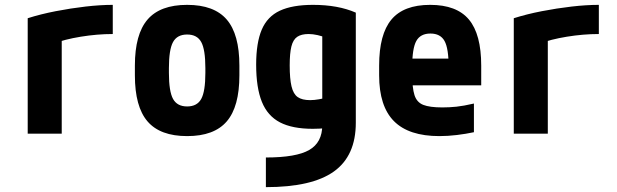

<svg xmlns="http://www.w3.org/2000/svg" viewBox="-20 -550 2540 790"><path d="M94 -475Q147.6 -492 209.4 -504Q271.2 -516 331.9 -523Q392.6 -530 444 -530V-410Q380 -410 312.5 -399Q245 -388 199 -370L234 -435V0H94Z M750 10Q639 10 587 -50.5Q535 -111 535 -240V-280Q535 -409 587 -469.5Q639 -530 750 -530Q861 -530 913 -469.5Q965 -409 965 -280V-240Q965 -111 913 -50.5Q861 10 750 10ZM750 -112Q791 -112 808 -143Q825 -174 825 -250V-270Q825 -346 808 -377Q791 -408 750 -408Q709 -408 692 -377Q675 -346 675 -270V-250Q675 -174 692 -143Q709 -112 750 -112Z M1074 98Q1199 98 1252.5 67Q1306 36 1306 -35V-462L1337 -390Q1307 -401 1287 -405.5Q1267 -410 1250 -410Q1220 -410 1203 -398.5Q1186 -387 1179 -359Q1172 -331 1172 -281Q1172 -226 1179.5 -194.5Q1187 -163 1205 -150.5Q1223 -138 1256 -138Q1273 -138 1292.5 -141.5Q1312 -145 1341 -152L1375 -30Q1350 -26 1323 -23Q1296 -20 1267 -20Q1183 -20 1132 -46.5Q1081 -73 1057.5 -131Q1034 -189 1034 -284Q1034 -374 1057 -428Q1080 -482 1131.5 -506Q1183 -530 1268 -530Q1371 -530 1444 -498V-45Q1444 91 1354 155.5Q1264 220 1074 220Z M1788 10Q1662 10 1601 -51.5Q1540 -113 1540 -240V-280Q1540 -409 1590.5 -469.5Q1641 -530 1750 -530Q1859 -530 1909.5 -469.5Q1960 -409 1960 -280V-199H1608V-309H1850L1826 -274Q1826 -351 1809 -381.5Q1792 -412 1751 -412Q1710 -412 1693 -381.5Q1676 -351 1676 -274V-246Q1676 -188 1685.5 -158.5Q1695 -129 1721.5 -118.5Q1748 -108 1800 -108Q1829 -108 1858 -111Q1887 -114 1930 -124V-6Q1897 1 1860 5.5Q1823 10 1788 10Z M2094 -475Q2147.6 -492 2209.4 -504Q2271.2 -516 2331.9 -523Q2392.6 -530 2444 -530V-410Q2380 -410 2312.5 -399Q2245 -388 2199 -370L2234 -435V0H2094Z"/></svg>

Font: M PLUS 1 Code
Style: Regular
Weight: 400
Designer: Coji Morishita
Foundry: UNDERFOREST DESIGN
Version: Version 1.005